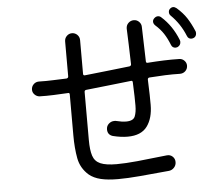

<svg xmlns="http://www.w3.org/2000/svg" viewBox="-56 -881 1112 959"><g transform="rotate(-5 500.0 -401.0)"><path d="M947 -688Q949 -685 949 -677Q949 -670 945.5 -663.5Q942 -657 934 -654Q928 -652 924 -652Q908 -652 902 -668Q877 -730 830 -776Q823 -783 823 -793Q823 -803 829 -809Q837 -817 846 -817Q854 -817 863 -810Q894 -783 912.5 -754.5Q931 -726 947 -688ZM749 -734Q740 -743 740 -753Q740 -762 747 -769Q756 -778 766 -778Q776 -778 783 -771Q836 -724 865 -651Q867 -645 867 -641Q867 -624 851 -616Q845 -614 842 -614Q825 -614 819 -630Q806 -663 790 -687.5Q774 -712 749 -734ZM856 -556Q870 -555 880 -544.5Q890 -534 890 -520Q890 -504 879 -493Q868 -482 851 -482Q815 -483 776.5 -481.5Q738 -480 698 -477Q689 -476 689 -467Q691 -425 691.5 -391Q692 -357 692 -341Q692 -274 662 -233Q632 -192 564 -192Q530 -192 490 -202Q464 -210 464 -237Q464 -254 476 -265Q488 -276 504 -276Q506 -276 509 -276Q512 -276 514 -275Q542 -268 563 -268Q599 -268 607.5 -289.5Q616 -311 616 -343Q616 -358 615.5 -389Q615 -420 613 -459Q613 -470 604 -468Q549 -462 492.5 -455.5Q436 -449 378 -443Q369 -442 369 -433V-192Q369 -142 378.5 -113Q388 -84 416 -72Q444 -60 497 -60Q540 -60 602 -66Q664 -72 750 -82Q767 -84 779 -73Q791 -62 791 -45Q791 -29 780.5 -17.5Q770 -6 755 -4Q671 4 608 9.5Q545 15 498 15Q446 15 411 6.5Q376 -2 353 -21Q313 -56 303.5 -107Q294 -158 294 -222V-427Q294 -437 285 -435Q249 -433 213.5 -431.5Q178 -430 143 -431Q129 -432 118.5 -442.5Q108 -453 108 -467Q108 -483 119 -494Q130 -505 146 -505Q182 -504 216.5 -505.5Q251 -507 285 -508Q294 -510 294 -518V-693Q294 -709 305 -720Q316 -731 331 -731Q347 -731 358 -720Q369 -709 369 -693V-524Q369 -515 378 -516Q437 -522 492.5 -528.5Q548 -535 603 -541Q612 -543 612 -551Q611 -603 609 -651Q607 -699 606 -730Q606 -747 617.5 -758Q629 -769 645 -769Q660 -769 671 -758Q682 -747 682 -732L687 -559Q687 -550 696 -551Q736 -554 776 -555.5Q816 -557 856 -556Z"/></g></svg>

Font: Kiwi Maru
Style: Regular
Weight: 400
Designer: Hiroki-Chan
Version: Version 1.100